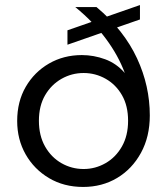

<svg xmlns="http://www.w3.org/2000/svg" viewBox="-20 -728 662 760"><path d="M309 12Q233 12 174 -23Q115 -58 81.5 -117Q48 -176 48 -249Q48 -326 82 -384.5Q116 -443 174 -476.5Q232 -510 304 -510Q351 -510 396 -493.5Q441 -477 474 -439Q461 -474 442.5 -507.5Q424 -541 400 -573.5Q376 -606 346 -637.5Q316 -669 278 -700H362Q417 -654 457 -603Q497 -552 522.5 -497Q548 -442 560.5 -385.5Q573 -329 573 -271Q573 -187 538 -123Q503 -59 443.5 -23.5Q384 12 309 12ZM311 -59Q357 -59 397.5 -82Q438 -105 462.5 -148Q487 -191 487 -250Q487 -309 463 -351Q439 -393 398.5 -416Q358 -439 311 -439Q264 -439 223.5 -416Q183 -393 158.5 -351Q134 -309 134 -250Q134 -191 158.5 -148Q183 -105 223.5 -82Q264 -59 311 -59ZM247 -551V-608L534 -708V-651Z"/></svg>

Font: DM Sans 18pt
Style: Regular
Weight: 400
Designer: Colophon Foundry, Jonny Pinhorn
Foundry: Colophon Foundry
Version: Version 4.004;gftools[0.9.30]